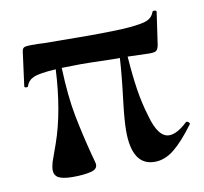

<svg xmlns="http://www.w3.org/2000/svg" viewBox="-57 -487 594 560"><g transform="rotate(-10 239.5 -207.5)"><path d="M471 -90Q474 -90 477 -86.5Q480 -83 478 -81Q444 -35 416.5 -13Q389 9 359 9Q292 9 292 -94Q292 -125 299 -183Q308 -256 311 -307H290Q218 -309 197 -309L139 -308Q142 -223 153.5 -164Q165 -105 181 -44Q183 -36 185 -29.5Q187 -23 188 -18Q192 0 170.5 5.5Q149 11 117 11Q87 11 74 4Q61 -3 61 -20Q61 -26 65 -42Q68 -50 83.5 -94Q99 -138 108.5 -192Q118 -246 121 -307Q72 -304 55 -296.5Q38 -289 33 -273Q33 -270 27.5 -270Q22 -270 22 -274L35 -372Q36 -384 42 -386.5Q48 -389 63 -389Q88 -389 100 -388L231 -387Q315 -387 355 -390.5Q395 -394 409 -401Q423 -408 428 -423Q430 -426 435 -425.5Q440 -425 440 -421L426 -324Q423 -311 417.5 -308Q412 -305 398 -305L334 -307Q338 -251 344.5 -208.5Q351 -166 363 -127Q381 -60 414 -60Q437 -60 468 -89Q469 -90 471 -90Z"/></g></svg>

Font: Cormorant Upright
Style: Bold
Weight: 700
Designer: Christian Thalmann (Catharsis Fonts)
Foundry: Catharsis Fonts
Version: Version 3.302